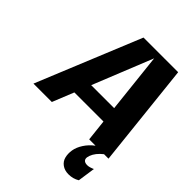

<svg xmlns="http://www.w3.org/2000/svg" viewBox="-263 -834 1218 1218"><g transform="rotate(45 346.0 -225.0)"><path d="M509.8 0 494.1 -144H232.9L174.8 0H9.8L296.9 -700.2H607.9L683.1 0H643.1Q599.6 34.2 585.4 73.2Q571.8 109.9 595.7 121.1Q604 125 616.2 125Q627 125 638.9 121.6Q650.9 118.2 657.2 115.2L664.1 111.8L647 230Q614.3 250 574.2 250Q539.1 250 515.4 232.9Q491.7 215.8 484.6 187.7Q477.5 159.7 482.7 127.2Q487.8 94.7 510 60.3Q532.2 25.9 566.9 0H511.2ZM438 -654.8 275.9 -252H481.9Z"/></g></svg>

Font: Fivo Sans Modern
Style: Italic
Weight: 700
Designer: Alexander Slobzheninov
Foundry: Alexander Slobzheninov
Version: 1.0